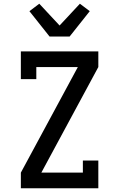

<svg xmlns="http://www.w3.org/2000/svg" viewBox="-20 -1011 640 1031"><path d="M92 0V-84L398 -651H175V-586H92V-735H508V-651L202 -84H425V-149H508V0ZM246 -815 138 -951 191 -991 300 -874 409 -991 462 -951 354 -815Z"/></svg>

Font: Iosevka HT Medium Extended
Style: Regular
Weight: 500
Width: 7
Monospace: yes
Designer: Belleve Invis
Foundry: Belleve Invis
Version: Version 32.3.0; ttfautohint (v1.8.4)